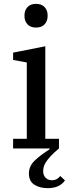

<svg xmlns="http://www.w3.org/2000/svg" viewBox="-20 -770 372 996"><path d="M227 206Q186 206 158 188Q130 170 130 130Q130 92 159.5 63.5Q189 35 238 4L237 0H48V-50H119V-446L48 -459V-497L215 -530V-50H286V0Q257 24 241 42Q225 60 216.5 74Q208 88 206 99Q204 110 204 119Q204 139 216.5 152Q229 165 250 165Q264 165 275 158.5Q286 152 293 143L317 166Q306 183 284 194.5Q262 206 227 206ZM167 -627Q138 -627 122.5 -644Q107 -661 107 -686V-691Q107 -716 122.5 -733Q138 -750 167 -750Q196 -750 211.5 -733Q227 -716 227 -691V-686Q227 -661 211.5 -644Q196 -627 167 -627Z"/></svg>

Font: IBM Plex Serif Text
Style: Regular
Weight: 450
Designer: Mike Abbink, Paul van der Laan, Pieter van Rosmalen
Foundry: Bold Monday
Version: Version 3.001